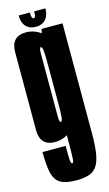

<svg xmlns="http://www.w3.org/2000/svg" viewBox="-140 -749 582 1026"><g transform="rotate(-15 151.0 -235.5)"><path d="M149.5 229.8Q92 229.8 62.4 213.2Q32.8 196.6 22.2 154.8Q11.8 112.9 11.8 36.9H139.8Q139.8 74.5 140.2 96.1Q140.8 117.8 143 126.8Q145.2 135.8 150.2 135.8Q153.9 135.8 156.1 130.3Q158.2 124.9 159.1 110.9Q160 97 160.4 71.6Q160.8 46.1 160.8 6V-519.8L177.2 -600H293.2V5.5Q293.2 74.9 286.3 118.9Q279.4 162.9 263 187Q246.6 211.1 219 220.4Q191.4 229.8 149.5 229.8ZM92 2.6Q8.8 2.6 8.8 -85.9Q8.8 -174.5 8.8 -301Q8.8 -427.8 8.8 -515.9Q8.8 -604.1 92 -604.1Q140.4 -604.1 182.8 -569.4Q225.2 -534.6 225.2 -453.4L160.8 -405.1Q160.8 -457.9 158.6 -482.4Q156.4 -506.9 148.5 -506.9Q139.8 -506.9 139.8 -475.6Q139.8 -444.4 139.8 -301Q139.8 -156 139.8 -124.8Q139.8 -93.5 148.5 -93.5Q156.4 -93.5 158.6 -118Q160.8 -142.5 160.8 -196.8L225.2 -147Q225.2 -65.8 182.8 -31.6Q140.4 2.6 92 2.6ZM151.4 -618.8Q126.2 -618.8 109.8 -629.4Q93.2 -640 85.3 -658.6Q77.4 -677.2 77.4 -701H139.4Q139.4 -687.9 140.8 -680.2Q142.3 -672.6 144.9 -669.4Q147.5 -666.2 151.6 -666.2Q156 -666.2 158.7 -669.6Q161.4 -673 162.4 -680.7Q163.4 -688.4 163.4 -701H225.6Q225.6 -677.2 217.6 -658.6Q209.5 -640 193.1 -629.4Q176.6 -618.8 151.4 -618.8Z"/></g></svg>

Font: Anybody UltraCondensed Thin
Style: Regular
Weight: 100
Width: 1
Designer: Tyler Finck
Foundry: Etcetera Type Company
Version: Version 1.110